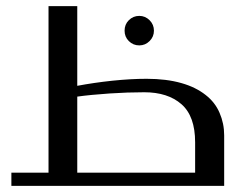

<svg xmlns="http://www.w3.org/2000/svg" viewBox="-20 -606 803 626"><path d="M138.2 -43V-585.9H231.9V-326.2Q286.1 -336.4 345.7 -342.8Q406.7 -349.1 458 -349.1Q522.5 -349.1 571.8 -335Q618.2 -321.8 650.4 -296.4Q681.2 -272.5 695.8 -238.3Q710.9 -203.6 710.9 -165V0H17.1V-43ZM386.2 -505.9Q386.2 -526.4 399.9 -540Q414.1 -554.2 434.1 -554.2Q453.6 -554.2 467.8 -540Q481.9 -525.9 481.9 -505.9Q481.9 -486.3 467.8 -472.2Q453.6 -458 434.1 -458Q414.1 -458 399.9 -472.2Q386.2 -485.8 386.2 -505.9ZM616.2 -43V-142.1Q616.2 -227.1 571.8 -266.1Q527.3 -305.2 450.2 -305.2Q396.5 -305.2 337.9 -301.3Q273.9 -296.9 231.9 -291V-43Z"/></svg>

Font: SimahzazaarabicW05-Regular
Style: Regular
Weight: 400
Designer: Ahmed zaza
Foundry: Ahmed zaza
Version: Version 1.001